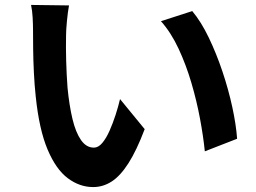

<svg xmlns="http://www.w3.org/2000/svg" viewBox="-20 -737 1040 779"><path d="M260 -715Q255 -688 251.5 -651Q248 -614 248 -593Q247 -544 248.5 -489.5Q250 -435 254 -381Q261 -309 274 -254.5Q287 -200 308.5 -169Q330 -138 361 -138Q379 -138 395 -157Q411 -176 424.5 -206.5Q438 -237 449 -271Q460 -305 467 -335L567 -213Q534 -126 501 -74.5Q468 -23 433 -0.5Q398 22 358 22Q303 22 255 -14Q207 -50 173 -130.5Q139 -211 125 -345Q120 -391 117.5 -442Q115 -493 114.5 -539Q114 -585 114 -615Q114 -636 112.5 -665Q111 -694 106 -717ZM760 -692Q796 -649 827 -584.5Q858 -520 882.5 -447Q907 -374 922.5 -302.5Q938 -231 942 -174L811 -123Q805 -183 791.5 -255.5Q778 -328 756.5 -401Q735 -474 704.5 -539.5Q674 -605 633 -651Z"/></svg>

Font: Chiron Sans HK TT
Style: Bold
Weight: 700
Designer: Ryoko NISHIZUKA 西塚涼子 (kana, bopomofo & ideographs); Paul D. Hunt (Latin, Greek & Cyrillic); Sandoll Communications 산돌커뮤니
Foundry: Adobe
Version: Version 2.022;hotconv 1.0.109;makeotfexe 2.5.65596